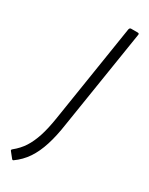

<svg xmlns="http://www.w3.org/2000/svg" viewBox="-237 -520 582 750"><g transform="rotate(30 54.5 -145.0)"><path d="M106 -475Q108 -483 114 -483H144Q152 -483 150 -475L80 -32Q72 24 58.5 66.5Q45 109 24.5 139.5Q4 170 -27 192Q-31 194 -34 190L-54 165Q-57 161 -52 157Q-26 136 -10 111Q6 86 17.5 51Q29 16 37 -36Z"/></g></svg>

Font: Sofia Sans Condensed Light
Style: Italic
Weight: 300
Italic angle: -9°
Version: Version 4.100